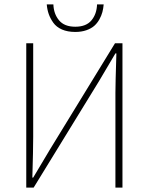

<svg xmlns="http://www.w3.org/2000/svg" viewBox="-20 -858 680 878"><path d="M100.1 0V-660.2H131.8V-231.9Q131.8 -173.8 127.9 -45.9H131.8L208 -173.8L505.9 -660.2H540V0H507.8V-434.1Q507.8 -474.1 512.2 -613.8H507.8L432.1 -485.8L133.8 0ZM324.2 -711.9Q289.1 -711.9 263.4 -723.1Q237.8 -734.4 223.9 -753.9Q210 -773.4 202.9 -793.7Q195.8 -814 193.8 -837.9H224.1Q225.6 -794.4 250 -765.1Q274.4 -735.8 324.2 -735.8Q374 -735.8 398.2 -764.9Q422.4 -793.9 423.8 -837.9H454.1Q452.6 -819.3 448.2 -802.7Q443.8 -786.1 434.3 -769Q424.8 -752 410.9 -739.7Q397 -727.5 374.8 -719.7Q352.5 -711.9 324.2 -711.9Z"/></svg>

Font: Source Sans 3 ExtraLight
Style: Regular
Weight: 200
Designer: Paul D. Hunt
Foundry: Adobe
Version: Version 3.052;hotconv 1.1.0;makeotfexe 2.6.0